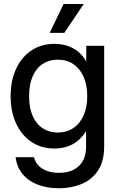

<svg xmlns="http://www.w3.org/2000/svg" viewBox="-20 -749 611 979"><path d="M280.3 210.9Q219.7 210.9 172.4 192.6Q125 174.3 95.5 138.9Q65.9 103.5 59.6 52.7H153.3Q160.2 79.6 178 96.9Q195.8 114.3 221.9 123.3Q248 132.3 280.3 132.3Q345.2 132.3 382.1 97.7Q418.9 63 418.9 -1.5V-79.6H418.5Q399.9 -49.8 375.5 -30.3Q351.1 -10.7 321.3 -1.2Q291.5 8.3 257.3 8.3Q190.4 8.3 140.1 -25.6Q89.8 -59.6 62 -119.6Q34.2 -179.7 34.2 -258.3Q34.2 -337.9 62 -397.9Q89.8 -458 140.4 -491.7Q190.9 -525.4 257.3 -525.4Q291 -525.4 321.3 -516.1Q351.6 -506.8 376.7 -487.1Q401.9 -467.3 419.4 -436H419.9V-515.6H511.2V-3.4Q511.2 73.7 479.5 120.8Q447.8 168 395.3 189.5Q342.8 210.9 280.3 210.9ZM274.4 -73.2Q320.3 -73.2 354.2 -96.2Q388.2 -119.1 406.5 -160.9Q424.8 -202.6 424.8 -258.8Q424.8 -314.9 406.5 -356.9Q388.2 -398.9 354.2 -421.9Q320.3 -444.8 274.4 -444.8Q231.4 -444.8 198.5 -423.6Q165.5 -402.3 147 -360.8Q128.4 -319.3 128.4 -258.8Q128.4 -198.2 147 -157Q165.5 -115.7 198.5 -94.5Q231.4 -73.2 274.4 -73.2ZM233.4 -581.5 304.2 -728.5H406.7L308.1 -581.5Z"/></svg>

Font: Inter Cardless Display
Style: Regular
Weight: 400
Designer: Rasmus Andersson
Foundry: rsms
Version: Version 4.001;git-9221beed3